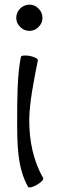

<svg xmlns="http://www.w3.org/2000/svg" viewBox="-20 -786 246 827"><path d="M163 -709C163 -724 157 -739 146 -749C136 -760 122 -766 107 -766C92 -766 77 -760 67 -749C56 -739 50 -724 50 -709C50 -694 56 -680 67 -670C77 -659 92 -653 107 -653C122 -653 136 -659 146 -670C157 -680 163 -694 163 -709ZM70 -541C54 -461 54 -358 54 -267C54 -168 54 -63 101 19C104 24 121 21 139 10C157 0 169 -13 166 -19C123 -94 106 -180 106 -267C106 -342 126 -440 143 -526C145 -532 129 -541 109 -545C89 -549 71 -547 70 -541Z"/></svg>

Font: Nupuram Light
Style: Regular
Weight: 300
Designer: Santhosh Thottingal (santhosh.thottingal@gmail.com)
Foundry: SMC
Version: Version 1.000